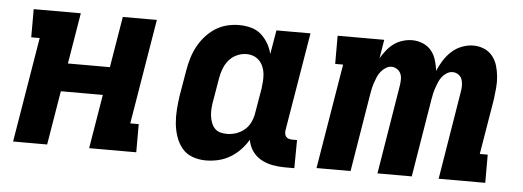

<svg xmlns="http://www.w3.org/2000/svg" viewBox="-41 -634 2033 747"><g transform="rotate(5 975.0 -260.0)"><path d="M29 0 97 -410H64V-520H248L215 -321H379L412 -520H545L477 -110H510V0H326L361 -211H197L162 0Z M782 8Q755 8 730 -1Q705 -10 689 -29.5Q673 -49 664.5 -74Q656 -99 653.5 -125.5Q651 -152 653 -179.5Q655 -207 659 -234L676 -334Q680 -358 687 -381.5Q694 -405 705.5 -427Q717 -449 734 -468.5Q751 -488 772.5 -502Q794 -516 818 -522Q842 -528 866 -528Q890 -528 912.5 -522Q935 -516 951.5 -501.5Q968 -487 979.5 -467.5Q991 -448 996 -426L1012 -520H1145L1081 -136Q1080 -129 1081 -122.5Q1082 -116 1086 -111Q1090 -106 1096.5 -104Q1103 -102 1110 -102H1129L1128 8H1091Q1066 8 1042 3.5Q1018 -1 997.5 -12.5Q977 -24 963.5 -43.5Q950 -63 946 -87Q933 -65 915 -46.5Q897 -28 875.5 -15.5Q854 -3 830 2.5Q806 8 782 8ZM855 -102Q872 -102 889.5 -107.5Q907 -113 922 -125Q937 -137 945.5 -154.5Q954 -172 957 -189L974 -289Q976 -304 977 -318.5Q978 -333 976.5 -347.5Q975 -362 969.5 -375Q964 -388 954.5 -398Q945 -408 932 -413Q919 -418 904 -418Q885 -418 866.5 -409.5Q848 -401 835.5 -386Q823 -371 816 -352.5Q809 -334 806 -316L789 -216Q787 -203 786.5 -189.5Q786 -176 788 -163Q790 -150 794.5 -138.5Q799 -127 807.5 -118Q816 -109 828.5 -105.5Q841 -102 855 -102Z M1214 0 1282 -410H1251V-520H1433L1421 -447Q1431 -464 1443.5 -479.5Q1456 -495 1471.5 -506Q1487 -517 1505.5 -522.5Q1524 -528 1542 -528Q1564 -528 1584 -519.5Q1604 -511 1617 -495Q1630 -479 1636 -458.5Q1642 -438 1645 -417Q1653 -438 1666 -458.5Q1679 -479 1696.5 -495Q1714 -511 1736.5 -519.5Q1759 -528 1781 -528Q1803 -528 1823 -519.5Q1843 -511 1856 -494.5Q1869 -478 1875 -457.5Q1881 -437 1883 -415.5Q1885 -394 1883 -371.5Q1881 -349 1878 -326L1842 -110H1873V0H1691L1748 -348Q1750 -360 1749.5 -372.5Q1749 -385 1745 -395Q1741 -405 1731 -411.5Q1721 -418 1709 -418Q1697 -418 1686 -411Q1675 -404 1667.5 -394Q1660 -384 1655.5 -373Q1651 -362 1647 -350.5Q1643 -339 1640.5 -327.5Q1638 -316 1636 -304L1586 0H1452L1509 -348Q1511 -360 1511 -372.5Q1511 -385 1506.5 -395Q1502 -405 1492 -411.5Q1482 -418 1470 -418Q1459 -418 1448 -411Q1437 -404 1429 -394Q1421 -384 1416.5 -373Q1412 -362 1408 -350.5Q1404 -339 1401.5 -327.5Q1399 -316 1397 -304L1347 0Z"/></g></svg>

Font: Iosevka Etoile Extrabold
Style: Italic
Weight: 800
Italic angle: -9°
Designer: Belleve Invis
Foundry: Belleve Invis
Version: Version 22.1.2; ttfautohint (v1.8.4)